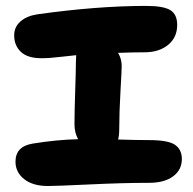

<svg xmlns="http://www.w3.org/2000/svg" viewBox="-20 -683 649 647"><path d="M141.1 -56.2Q90.8 -56.2 61.5 -79.3Q32.2 -102.5 32.2 -138.2Q32.2 -189.9 90.8 -199.2Q172.4 -212.4 243.2 -213.9Q231 -235.8 231 -264.2Q231 -305.2 233.4 -377Q235.8 -448.7 235.8 -474.1Q235.8 -478 236.3 -485.8Q236.8 -493.7 236.8 -497.1Q221.2 -495.6 193.8 -492.4Q166.5 -489.3 150.6 -488Q134.8 -486.8 120.1 -486.8Q72.8 -486.8 50.3 -508.3Q27.8 -529.8 27.8 -564Q27.8 -592.3 49.1 -610.8Q70.3 -629.4 106 -634.8Q308.1 -663.1 472.2 -663.1Q531.2 -663.1 554.2 -648.7Q577.1 -634.3 577.1 -599.1Q577.1 -556.6 546.4 -531.7Q515.6 -506.8 467.8 -506.8Q431.6 -506.8 377.9 -504.9Q390.1 -484.4 390.1 -460.9Q390.1 -447.8 386 -375.5Q381.8 -303.2 381.8 -248Q381.8 -226.1 377.9 -212.9Q439.5 -210.9 482.9 -210.9Q546.4 -210.9 569.6 -195.1Q592.8 -179.2 592.8 -147Q592.8 -110.8 563.5 -88.9Q534.2 -66.9 481.9 -66.9Q394 -66.9 282 -61.5Q169.9 -56.2 141.1 -56.2Z"/></svg>

Font: Shantell Sans Irregular Bouncy
Style: Bold
Weight: 700
Designer: Stephen Nixon, Anya Danilova, Shantell Martin
Foundry: Arrow Type
Version: Version 1.006;[9816181b4]